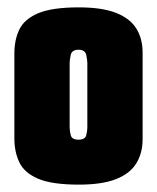

<svg xmlns="http://www.w3.org/2000/svg" viewBox="-20 -496 426 521"><path d="M194 5Q121 5 83.5 -11Q46 -27 32.5 -55.5Q19 -84 19 -120V-351Q19 -388 32.5 -416Q46 -444 83.5 -460Q121 -476 194 -476Q257 -476 295 -461Q333 -446 350 -418.5Q367 -391 367 -353V-118Q367 -81 350 -53Q333 -25 295 -10Q257 5 194 5ZM193 -117Q211 -117 214 -129Q217 -141 217 -150V-325Q217 -333 214 -347Q211 -361 193 -361Q175 -361 172 -347Q169 -333 169 -325V-150Q169 -141 172 -129Q175 -117 193 -117Z"/></svg>

Font: Smooch Sans Thin Black
Style: Regular
Weight: 900
Version: Version 1.010